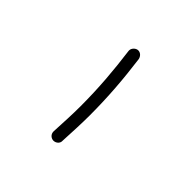

<svg xmlns="http://www.w3.org/2000/svg" viewBox="7 -295 296 296"><g transform="rotate(-45 155.5 -147.0)"><path d="M127 -133C168 -133 204 -136 242 -141C247 -142 251 -146 251 -151C251 -156 246 -161 241 -161C240 -161 240 -161 240 -161C202 -156 167 -153 127 -153C109 -153 91 -154 71 -155H70C64 -155 60 -150 60 -145C60 -140 64 -135 69 -135H70C90 -134 109 -133 127 -133Z"/></g></svg>

Font: Mistral SingleLine Outline
Style: Regular
Weight: 300
Designer: François Chastanet, Élisa Garzelli, Anais Alves, Morgane Autin
Foundry: institut supérieur des arts et du design Toulouse / isdaT
Version: Version 1.000;Glyphs 3.3 (3337)